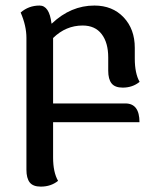

<svg xmlns="http://www.w3.org/2000/svg" viewBox="-20 -445 575 699"><path d="M128.4 234.4Q100.1 234.4 88.1 219Q76.2 203.6 76.2 172.9V-307.1Q76.2 -351.1 55.2 -399.4Q84.5 -424.8 124 -424.8Q159.7 -424.8 167.5 -359.4H168.9Q237.8 -424.8 323.7 -424.8Q389.6 -424.8 430.2 -381.8Q470.7 -338.9 470.7 -271V-231.9Q470.7 -177.7 488.3 -147Q462.4 -126 426.8 -126Q398.4 -126 386.2 -141.4Q374 -156.7 374 -187.5V-235.8Q374 -289.6 350.1 -320.8Q326.2 -352.1 280.8 -352.1Q219.7 -352.1 173.3 -306.6V-68.4H436.5Q487.8 -68.4 487.8 0H173.3V128.4Q173.3 182.1 191.4 213.4Q165.5 234.4 128.4 234.4Z"/></svg>

Font: Bainsley
Style: Regular
Weight: 400
Designer: Paul James MIller
Foundry: High-Logic / Made with FontCreator
Version: Version 1.411;March 28, 2021;FontCreator 13.0.0.2683 64-bit